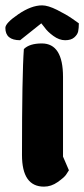

<svg xmlns="http://www.w3.org/2000/svg" viewBox="-50 -696 314 716"><path d="M107 -676Q129 -676 163 -659Q197 -642 220 -626L244 -609Q244 -591 241.5 -579Q239 -567 227 -556.5Q215 -546 193 -546Q171 -546 149 -562Q127 -578 116 -594L104 -609L25 -546Q-30 -546 -30 -592Q-30 -610 18.5 -643Q67 -676 107 -676ZM32 -118Q32 -418 39 -513Q60 -534 106 -534Q185 -534 185 -409V-112L207 -61Q203 -54 196 -44Q189 -34 165 -17Q141 0 114 0Q32 0 32 -118Z"/></svg>

Font: Chela One Cyrilic
Style: Regular
Weight: 400
Designer: Miguel Hernandez
Foundry: LatinoType
Version: Version 1.001